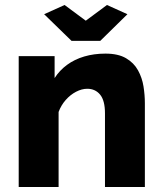

<svg xmlns="http://www.w3.org/2000/svg" viewBox="-20 -750 652 770"><path d="M561 0H401V-295Q401 -347 381.5 -370.5Q362 -394 330 -394Q308 -394 285 -382Q262 -370 243.5 -349Q225 -328 215 -301V0H55V-525H199V-437Q219 -468 249 -490Q279 -512 318 -523.5Q357 -535 403 -535Q454 -535 485.5 -516.5Q517 -498 533.5 -468Q550 -438 555.5 -403.5Q561 -369 561 -336ZM239 -730 324 -667 409 -730 491 -693 382 -586H267L157 -693Z"/></svg>

Font: Raleway Thin ExtraBold
Style: Regular
Weight: 800
Version: Version 4.026